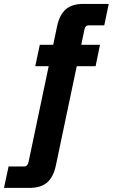

<svg xmlns="http://www.w3.org/2000/svg" viewBox="-126 -752 565 963"><path d="M-106 190.4 -83 83H-6.8Q4.4 83 9.5 77.4Q14.6 71.8 17.6 58.6L160.2 -619.6Q172.4 -677.7 203.9 -705.1Q235.4 -732.4 291.5 -732.4H419.4L397 -625H320.8Q310.1 -625 304.7 -619.4Q299.3 -613.8 296.9 -600.6L154.3 77.6Q142.1 135.7 110.6 163.1Q79.1 190.4 22.5 190.4ZM50.8 -419.9 73.7 -527.3H375.5L353.5 -419.9Z"/></svg>

Font: Schibsted Grotesk
Style: Bold Italic
Weight: 700
Italic angle: -12°
Designer: Bakken & Baeck AS, Henrik Kongsvoll
Foundry: Schibsted ASA
Version: Version 1.100;gftools[0.9.25]